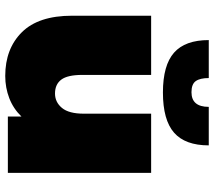

<svg xmlns="http://www.w3.org/2000/svg" viewBox="-62 -745 817 733"><g transform="rotate(90 346.5 -378.5)"><path d="M640 -547H414V-290C414 -252 406.7 -224.2 392 -206.5C377.3 -188.8 359 -180 337 -180C313.7 -180 296 -188 284 -204C272 -220 266 -246.7 266 -284V-547H40V-245C40 -159.7 61 -95.8 103 -53.5C145 -11.2 200.7 10 270 10C300 10 328.3 4.8 355 -5.5C381.7 -15.8 405 -31.3 425 -52V0H640ZM181 -634.5C213 -606.2 263.7 -592 333 -592C403 -592 454.2 -606.2 486.5 -634.5C518.8 -662.8 535 -707 535 -767H388C388 -723 369.3 -701 332 -701C311.3 -701 297.2 -706.5 289.5 -717.5C281.8 -728.5 278 -745 278 -767H133C133 -707 149 -662.8 181 -634.5Z"/></g></svg>

Font: Montserrat Custom Black
Style: Regular
Weight: 900
Designer: Julieta Ulanovsky
Foundry: Julieta Ulanovsky
Version: Version 7.200